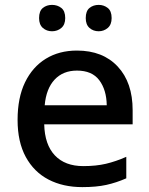

<svg xmlns="http://www.w3.org/2000/svg" viewBox="-20 -756 612 786"><path d="M295 -549Q401 -549 462 -483.5Q523 -418 523 -305V-247H161Q163 -164 204.5 -120Q246 -76 321 -76Q373 -76 413.5 -85.5Q454 -95 497 -114V-26Q456 -8 415 1Q374 10 317 10Q238 10 178.5 -21Q119 -52 85.5 -113.5Q52 -175 52 -265Q52 -356 82.5 -419Q113 -482 167.5 -515.5Q222 -549 295 -549ZM295 -467Q238 -467 203.5 -430Q169 -393 163 -325H417Q416 -388 386.5 -427.5Q357 -467 295 -467ZM140 -682Q140 -711 155.5 -723.5Q171 -736 193 -736Q215 -736 231 -723.5Q247 -711 247 -682Q247 -655 231 -641.5Q215 -628 193 -628Q171 -628 155.5 -641.5Q140 -655 140 -682ZM331 -682Q331 -711 346.5 -723.5Q362 -736 384 -736Q405 -736 421 -723.5Q437 -711 437 -682Q437 -655 421 -641.5Q405 -628 384 -628Q362 -628 346.5 -641.5Q331 -655 331 -682Z"/></svg>

Font: Noto Sans Medium
Style: Regular
Weight: 500
Designer: Monotype Design Team
Foundry: Monotype Imaging Inc.
Version: Version 2.007